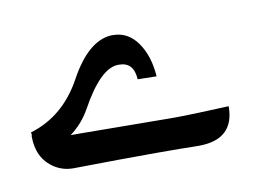

<svg xmlns="http://www.w3.org/2000/svg" viewBox="-167 -705 336 255"><g transform="rotate(-10 0.5 -577.5)"><path d="M-81.1 -539.1H-68.4L52.7 -538.1H62.5Q78.1 -538.1 132.3 -540.5Q132.3 -495.6 84 -495.6H83Q61 -496.1 27.3 -496.1Q-18.1 -496.1 -85 -495.1Q-99.1 -495.1 -110.4 -502.4Q-132.3 -516.6 -132.3 -546.4L-131.8 -548.8L-132.3 -551.8Q-86.9 -565.4 -61.8 -611.6Q-36.6 -657.7 -5.9 -660.2H-2.9Q17.6 -660.2 30.3 -642.1Q43 -624 44.9 -596.2L19.5 -596.7Q18.1 -620.1 -1.5 -620.1H-3.9Q-27.3 -618.7 -54.2 -569.8Q-64.5 -551.3 -81.1 -539.1Z"/></g></svg>

Font: ALMAS
Style: Bold
Weight: 700
Designer: ALMAS Font/ by Husham Jawad Kadhim, derived from the Bainsely font by/ Paul James MIller
Foundry: High-Logic / Made with FontCreator
Version: Version 1.411;September 19, 2021;FontCreator 14.0.0.2814 32-